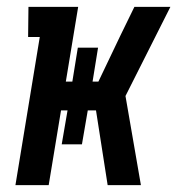

<svg xmlns="http://www.w3.org/2000/svg" viewBox="-20 -540 540 560"><path d="M25 0 96 -432H62L63 -520H208L172 -302H191L207 -401H266L250 -302H267L331 -436L372 -520H477L346 -260L391 0H294L260 -218H236L219 -119H160L177 -218H158L122 0Z"/></svg>

Font: Iosevka Curly Slab Semibold
Style: Italic
Weight: 600
Italic angle: -9°
Monospace: yes
Designer: Belleve Invis
Foundry: Belleve Invis
Version: Version 22.1.2; ttfautohint (v1.8.4)